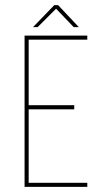

<svg xmlns="http://www.w3.org/2000/svg" viewBox="-20 -730 386 750"><path d="M76 0V-591H321V-575H92V-319H270V-303H92V-16H321V0ZM109 -624 192 -710H207L288 -624H268L199 -696L127 -624Z"/></svg>

Font: Alumni Sans Pinstripe
Style: Regular
Weight: 400
Designer: Robert E. Leuschke
Foundry: Robert E. Leuschke
Version: Version 1.010; ttfautohint (v1.8.4.7-5d5b)